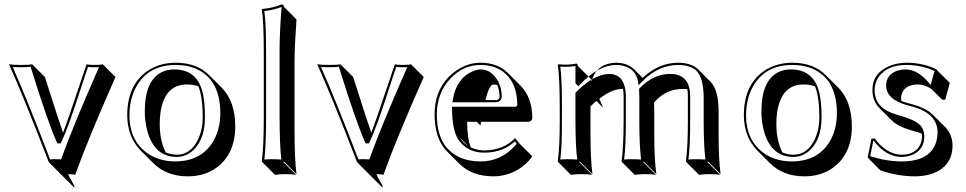

<svg xmlns="http://www.w3.org/2000/svg" viewBox="-20 -718 4298 854"><path d="M196.8 2.9Q83.5 -292 20 -432.1Q37.1 -429.2 73.2 -429.2Q110.4 -429.2 123 -432.1L179.7 -375.5Q242.7 -177.2 260.3 -127.9Q277.8 -170.9 342.3 -364.7Q355 -403.8 365.2 -432.1Q375 -429.2 398.9 -429.2Q427.7 -429.2 437 -432.1L493.7 -375.5Q369.6 -95.2 314.5 59.6Q304.7 56.6 284.7 56.6Q280.3 56.6 301.8 92.3Q314 113.8 310.1 116.2L253.4 59.6ZM203.1 -8.8Q212.4 -10.3 228 -9.8Q243.7 -9.8 251.5 -8.8Q306.2 -160.6 420.4 -419.4Q412.1 -418.9 398.9 -418.9Q380.4 -418.9 371.6 -420.4Q358.9 -384.8 334.5 -309.1Q283.2 -150.4 252.9 -85.9L250 -80.1H235.4L232.4 -85.9Q190.9 -180.7 122.6 -400.4Q119.1 -411.6 116.2 -420.9Q101.1 -419.4 73.2 -418.9Q49.3 -418.9 36.6 -419.9Q97.7 -283.2 203.1 -8.8Z M545.9 -205.1Q545.9 -338.9 634.3 -401.4Q688 -438.5 761.7 -439Q855.5 -438.5 909.7 -384.3L966.3 -328.1Q1025.9 -267.1 1026.4 -157.2Q1026.4 -33.2 942.9 27.8Q889.2 66.4 814.5 66.4Q720.7 65.9 662.6 8.3L606 -48.3Q546.4 -109.4 545.9 -205.1ZM811.5 -342.3Q713.9 -342.3 694.3 -221.2Q690.4 -194.8 690.4 -165.5Q690.9 -91.3 717.3 -40Q740.2 -30.3 766.6 -29.8Q827.6 -29.8 860.8 -97.2Q881.3 -140.6 881.8 -195.8Q881.3 -288.6 862.3 -334Q839.8 -342.3 811.5 -342.3ZM754.9 -409.2Q858.4 -409.2 882.3 -302.2Q891.6 -260.3 891.6 -195.8Q891.6 -98.1 837.9 -48.3Q806.6 -20.5 766.6 -20Q666 -20 634.8 -137.2Q624 -177.7 624 -222.2Q624 -358.4 698.2 -396.5Q723.6 -409.2 754.9 -409.2ZM555.7 -205.1Q555.7 -96.2 631.8 -39.1Q684.6 -0.5 757.8 0Q876 0 929.2 -90.8Q959.5 -143.6 960 -213.9Q960 -358.9 859.4 -408.7Q816.9 -429.2 761.7 -429.2Q643.6 -429.2 588.9 -337.4Q556.2 -281.7 555.7 -205.1Z M1153.3 -200.2V-481.9Q1153.3 -625 1144.5 -674.8L1146.5 -678.2Q1192.4 -682.1 1233.4 -698.2Q1237.8 -697.8 1240.2 -695.8Q1242.2 -692.4 1242.7 -688L1298.8 -631.3Q1290 -509.3 1290 -443.4V-143.6Q1290 -8.8 1298.8 56.6L1242.7 0L1240.2 2.9L1296.9 59.6Q1278.8 56.6 1250 56.6Q1221.2 56.6 1203.1 59.6L1146.5 2.9L1144.5 0Q1153.3 -64.9 1153.3 -200.2ZM1163.6 -200.2Q1163.6 -72.3 1155.8 -8.3Q1175.3 -10.3 1193.4 -9.8Q1212.4 -9.8 1231.4 -8.3Q1223.6 -73.7 1223.6 -200.2V-500Q1223.6 -568.4 1232.4 -687Q1194.8 -672.9 1155.8 -668.9Q1163.6 -615.2 1163.6 -481.9Z M1567.9 2.9Q1454.6 -292 1391.1 -432.1Q1408.2 -429.2 1444.3 -429.2Q1481.4 -429.2 1494.1 -432.1L1550.8 -375.5Q1613.8 -177.2 1631.3 -127.9Q1648.9 -170.9 1713.4 -364.7Q1726.1 -403.8 1736.3 -432.1Q1746.1 -429.2 1770 -429.2Q1798.8 -429.2 1808.1 -432.1L1864.7 -375.5Q1740.7 -95.2 1685.5 59.6Q1675.8 56.6 1655.8 56.6Q1651.4 56.6 1672.9 92.3Q1685.1 113.8 1681.2 116.2L1624.5 59.6ZM1574.2 -8.8Q1583.5 -10.3 1599.1 -9.8Q1614.7 -9.8 1622.6 -8.8Q1677.2 -160.6 1791.5 -419.4Q1783.2 -418.9 1770 -418.9Q1751.5 -418.9 1742.7 -420.4Q1730 -384.8 1705.6 -309.1Q1654.3 -150.4 1624 -85.9L1621.1 -80.1H1606.4L1603.5 -85.9Q1562 -180.7 1493.7 -400.4Q1490.2 -411.6 1487.3 -420.9Q1472.2 -419.4 1444.3 -418.9Q1420.4 -418.9 1407.7 -419.9Q1468.8 -283.2 1574.2 -8.8Z M2271 -104 2291 -79.1 2347.7 -22.5Q2294.9 49.8 2206.5 64Q2189.5 66.4 2173.3 66.4Q2079.6 65.9 2023.9 11.2L1967.3 -45.4Q1961.9 -51.3 1958 -56.2Q1913.1 -110.8 1913.1 -209Q1913.1 -328.1 1998 -395.5Q2053.7 -439 2117.7 -439Q2193.4 -438.5 2238.3 -394L2294.9 -337.4Q2347.2 -284.2 2347.7 -193.4Q2345.7 -177.2 2329.6 -176.3H2119.6Q2117.7 -165 2117.2 -159.7L2100.6 -176.3H2057.6Q2058.1 -99.6 2074.7 -62Q2103 -49.3 2133.8 -48.8Q2220.2 -49.8 2271 -104ZM2192.4 -339.4Q2182.6 -342.3 2174.3 -342.3Q2155.8 -340.3 2139.2 -272.9H2188Q2201.2 -274.9 2202.1 -287.1Q2201.2 -315.9 2192.4 -339.4ZM2062 -68.8 2024.9 -106Q2032.7 -94.2 2041.5 -85.4Q2051.3 -75.7 2062 -68.8ZM2270 -88.9Q2216.3 -39.1 2133.8 -39.1Q2060.5 -39.1 2021 -93.8Q2018.1 -97.7 2016.6 -100.6Q1991.2 -142.6 1990.7 -232.9V-243.2H2272.9Q2280.3 -245.1 2280.8 -250Q2280.8 -352.1 2217.3 -399.4Q2176.8 -428.7 2117.7 -429.2Q2040.5 -429.2 1982.9 -368.2Q1923.3 -304.2 1922.9 -209Q1923.3 -113.8 1965.8 -62.5Q2018.6 -0.5 2116.7 0Q2207.5 0 2269.5 -68.8Q2274.4 -74.2 2278.3 -78.6ZM1992.2 -263.2 1994.1 -274.4Q2009.8 -369.6 2082.5 -400.9Q2102.1 -409.2 2117.7 -409.2Q2161.1 -409.2 2189.9 -365.7Q2211.4 -332 2211.9 -287.1Q2208.5 -265.6 2188 -263.2Z M2645.5 -278.8 2662.6 -238.8 2632.8 -269Q2618.2 -256.8 2606.4 -244.6V-123.5Q2606.4 -6.8 2615.2 56.6L2558.6 0L2556.6 2.9L2613.3 59.6Q2595.2 56.6 2566.4 56.6Q2537.6 56.6 2519 59.6L2462.9 2.9L2460.9 0Q2469.7 -62 2469.7 -180.2V-234.9Q2469.7 -373 2460.9 -429.2L2462.9 -432.1Q2506.8 -427.7 2543.5 -435.1Q2546.4 -434.6 2547.9 -433.6Q2549.8 -430.2 2549.8 -424.8L2606.4 -368.7L2611.3 -356.9Q2630.4 -427.2 2701.2 -437.5Q2711.4 -439 2720.7 -439Q2771 -438.5 2801.3 -408.7L2838.4 -371.6Q2909.7 -438.5 2995.6 -439Q3055.7 -438.5 3085 -409.7L3141.6 -353Q3175.8 -317.4 3176.3 -223.6V-123.5Q3176.3 -7.3 3185.1 56.6L3128.9 0L3126.5 2.9L3183.1 59.6Q3164.6 56.6 3136.2 56.6Q3107.4 56.6 3089.4 59.6L3032.7 2.9L3030.8 0Q3039.6 -62 3039.6 -180.2V-290Q3039.6 -307.6 3037.1 -321.3Q3027.3 -322.8 3016.1 -322.3Q2951.2 -322.3 2903.8 -277.3Q2896 -270 2889.2 -262.2Q2890.1 -249 2890.1 -224.6V-123.5Q2890.1 -7.3 2899.4 56.6L2842.8 0L2840.8 2.9L2897.5 59.6Q2879.4 56.6 2850.1 56.6Q2821.3 56.6 2803.2 59.6L2746.6 2.9L2744.6 0Q2753.4 -62 2753.9 -180.2V-290Q2753.9 -308.1 2751 -322.3Q2747.1 -322.3 2744.1 -322.3Q2702.6 -321.8 2645.5 -278.8ZM2539.6 -347.7V-424.3Q2507.8 -419.4 2472.2 -421.4Q2480 -362.3 2479.5 -234.9V-180.2Q2479.5 -65.9 2472.2 -8.3Q2491.7 -10.3 2509.8 -9.8Q2528.8 -9.8 2547.4 -8.3Q2539.6 -70.3 2539.6 -180.2V-305.2L2542.5 -308.1Q2610.4 -377.4 2672.9 -387.7Q2681.2 -388.7 2687.5 -389.2Q2752.9 -389.2 2762.2 -314Q2763.7 -302.2 2763.7 -290V-180.2Q2763.7 -65.9 2755.9 -8.3Q2775.4 -10.3 2793.5 -9.8Q2812.5 -9.8 2831.5 -8.3Q2823.7 -70.3 2823.7 -180.2V-280.8Q2823.7 -306.6 2822.8 -318.4L2822.3 -322.3L2825.2 -325.7Q2885.3 -388.2 2959.5 -389.2Q3041.5 -389.2 3048.8 -308.1Q3049.8 -298.8 3049.8 -290V-180.2Q3049.8 -65.9 3042 -8.3Q3061.5 -10.3 3079.6 -9.8Q3098.6 -9.8 3117.7 -8.3Q3109.9 -70.3 3109.9 -180.2V-279.8Q3109.9 -374.5 3075.7 -405.3Q3047.9 -428.7 2995.6 -429.2Q2905.8 -428.2 2834 -353L2820.3 -338.9L2816.9 -358.4Q2807.1 -411.1 2752.4 -425.3Q2736.8 -429.2 2720.7 -429.2Q2641.1 -428.2 2560.1 -342.3L2552.7 -334.5Z M3288.6 -205.1Q3288.6 -338.9 3377 -401.4Q3430.7 -438.5 3504.4 -439Q3598.1 -438.5 3652.3 -384.3L3709 -328.1Q3768.6 -267.1 3769 -157.2Q3769 -33.2 3685.5 27.8Q3631.8 66.4 3557.1 66.4Q3463.4 65.9 3405.3 8.3L3348.6 -48.3Q3289.1 -109.4 3288.6 -205.1ZM3554.2 -342.3Q3456.5 -342.3 3437 -221.2Q3433.1 -194.8 3433.1 -165.5Q3433.6 -91.3 3460 -40Q3482.9 -30.3 3509.3 -29.8Q3570.3 -29.8 3603.5 -97.2Q3624 -140.6 3624.5 -195.8Q3624 -288.6 3605 -334Q3582.5 -342.3 3554.2 -342.3ZM3497.6 -409.2Q3601.1 -409.2 3625 -302.2Q3634.3 -260.3 3634.3 -195.8Q3634.3 -98.1 3580.6 -48.3Q3549.3 -20.5 3509.3 -20Q3408.7 -20 3377.4 -137.2Q3366.7 -177.7 3366.7 -222.2Q3366.7 -358.4 3440.9 -396.5Q3466.3 -409.2 3497.6 -409.2ZM3298.3 -205.1Q3298.3 -96.2 3374.5 -39.1Q3427.2 -0.5 3500.5 0Q3618.7 0 3671.9 -90.8Q3702.1 -143.6 3702.6 -213.9Q3702.6 -358.9 3602.1 -408.7Q3559.6 -429.2 3504.4 -429.2Q3386.2 -429.2 3331.5 -337.4Q3298.8 -281.7 3298.3 -205.1Z M3856 -101.1 3871.1 -102.1Q3882.3 -86.9 3894 -74.7Q3939.5 -30.8 3989.3 -29.8Q4053.7 -29.8 4074.2 -77.6Q4081.1 -94.2 4081.1 -112.8Q4081.1 -118.7 4080.6 -123.5Q4064 -129.9 4036.6 -137.2Q3973.6 -155.3 3946.8 -182.1L3890.1 -238.8Q3860.8 -269.5 3860.4 -316.9Q3860.4 -393.1 3937 -424.8Q3971.7 -438.5 4011.2 -439Q4087.9 -438.5 4146 -409.2L4147.9 -405.8L4204.6 -349.6L4184.6 -275.4L4170.9 -274.4L4122.1 -322.8Q4093.8 -341.8 4064 -342.3Q4006.3 -342.3 3991.2 -301.3Q3987.8 -290.5 3987.8 -279.3Q3987.8 -273.4 3988.8 -269Q4004.4 -262.7 4023.9 -257.8Q4095.7 -240.2 4128.4 -208.5L4185.1 -151.9Q4216.3 -119.1 4216.8 -70.3Q4216.8 6.8 4152.3 43Q4109.9 66.4 4046.9 66.4Q3972.2 65.9 3895.5 39.6L3839.4 -17.1ZM3864.3 -91.3 3850.6 -23.4Q3922.9 0 3990.2 0Q4119.6 0 4145 -89.8Q4149.9 -107.9 4150.4 -127Q4150.4 -208.5 4050.8 -240.2Q4037.1 -244.6 4022 -248Q3922.9 -273.9 3921.4 -335.9Q3921.4 -387.7 3973.6 -404.3Q3989.7 -409.2 4007.3 -409.2Q4059.6 -409.2 4107.9 -354Q4112.3 -349.1 4119.6 -339.8L4136.7 -402.3Q4079.6 -428.7 4011.2 -429.2Q3930.7 -429.2 3891.6 -380.4Q3870.6 -353 3870.1 -316.9Q3870.1 -245.6 3944.8 -216.3Q3961.4 -210 3982.9 -203.6Q4058.6 -182.6 4078.6 -154.3Q4090.8 -136.2 4091.3 -112.8Q4091.3 -49.8 4034.2 -27.8Q4013.2 -20 3989.3 -20Q3920.4 -21 3866.2 -91.8Z"/></svg>

Font: Linux Biolinum Shadow O
Style: Regular
Weight: 400
Designer: Philipp H. Poll
Foundry: Philipp H. Poll
Version: Version 1.0.4